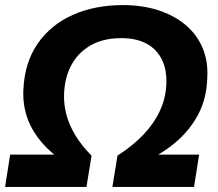

<svg xmlns="http://www.w3.org/2000/svg" viewBox="-24 -735 858 755"><path d="M-4 0 16 -127H238L241 -89Q178 -130 138.5 -177Q99 -224 82 -275.5Q65 -327 68 -383Q73 -490 124.5 -564Q176 -638 262.5 -676.5Q349 -715 460 -715Q535 -715 597.5 -695Q660 -675 705 -637.5Q750 -600 772.5 -547Q795 -494 791 -429Q789 -350 756.5 -287Q724 -224 665.5 -174.5Q607 -125 523 -89L532 -127H759L739 0H418L438 -123Q496 -160 538 -203.5Q580 -247 603.5 -296.5Q627 -346 630 -401Q633 -459 613 -500Q593 -541 553 -563Q513 -585 453 -585Q384 -585 335 -558Q286 -531 258.5 -482.5Q231 -434 228 -368Q226 -328 236.5 -286.5Q247 -245 272 -203.5Q297 -162 336 -123L316 0Z"/></svg>

Font: Nunito Sans 10pt ExtraBold
Style: Italic
Weight: 800
Italic angle: -9°
Designer: Vernon Adams
Foundry: Vernon Adams
Version: Version 3.101;gftools[0.9.27]